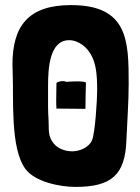

<svg xmlns="http://www.w3.org/2000/svg" viewBox="-20 -721 552 755"><path d="M277 14C420 14 472 -35 477 -168C480 -243 486 -317 486 -392C486 -560 484 -701 259 -701C89 -701 29 -616 29 -467L30 -431C34 -331 20 -140 79 -58C116 -6 215 14 277 14ZM264 -126C237 -126 208 -136 191 -157C167 -186 173 -213 171 -248C170 -265 169 -283 169 -300V-348C169 -358 169 -370 169 -384C169 -454 175 -563 252 -563C271 -563 290 -555 305 -544C361 -501 362 -427 362 -362C362 -328 354 -198 342 -170C330 -141 293 -126 264 -126ZM316 -293C316 -327 317 -362 318 -396C314 -400 298 -401 282 -401C265 -401 249 -400 242 -399C237 -401 232 -402 227 -402C218 -402 208 -400 202 -395L201 -328C201 -317 201 -305 202 -294C240 -294 278 -293 316 -293Z"/></svg>

Font: HEYCLAY
Style: Regular
Weight: 400
Designer: Marcelo Magalhaes
Foundry: Marcelo Magalhães
Version: Version 1.300;hotconv 1.0.109;makeotfexe 2.5.65596